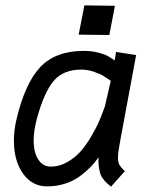

<svg xmlns="http://www.w3.org/2000/svg" viewBox="-20 -696 558 721"><path d="M296.9 -675.8 411.6 -674.3 390.6 -564.5 275.4 -565.9ZM118.7 -251Q106.4 -205.6 106.4 -168.9Q106.4 -123 124 -96.7Q141.6 -70.3 170.9 -70.3Q202.6 -70.3 231.7 -86.7Q260.7 -103 281.7 -126.5Q302.7 -149.9 322 -182.6Q341.3 -215.3 352.5 -241.7Q363.8 -268.1 374 -296.9L396 -392.6Q378.4 -404.8 366.7 -411.9Q355 -418.9 331.8 -426.8Q308.6 -434.6 285.2 -434.6Q217.8 -434.6 181.9 -392.6Q146 -350.6 118.7 -251ZM491.2 -489.3 432.6 -173.8Q422.9 -124 422.9 -104.5Q422.9 -86.9 428.5 -76.9Q434.1 -66.9 448.7 -53.2L397 4.9Q395 3.4 386.7 -3.7Q378.4 -10.7 375.5 -13.9Q372.6 -17.1 366.2 -25.6Q359.9 -34.2 357.2 -42.2Q354.5 -50.3 352.1 -63.7Q349.6 -77.1 349.6 -93.3Q349.6 -101.1 350.1 -105.5Q337.4 -86.9 321.8 -70.6Q306.2 -54.2 282.2 -35.9Q258.3 -17.6 225.8 -6.8Q193.4 3.9 156.7 3.9Q100.6 3.9 66.4 -44.2Q32.2 -92.3 32.2 -167.5Q32.2 -206.1 41.5 -246.1Q73.2 -381.8 130.6 -443.4Q188 -504.9 294.9 -504.9Q323.2 -504.9 347.4 -498.8Q371.6 -492.7 383.3 -486.3Q395 -480 410.6 -469.2Q413.6 -483.9 415.5 -501Z"/></svg>

Font: Fantasque Sans Mono
Style: Italic
Weight: 400
Italic angle: -11°
Monospace: yes
Designer: Jany Belluz
Version: Version 1.8.0 ; ttfautohint (v1.8.2)